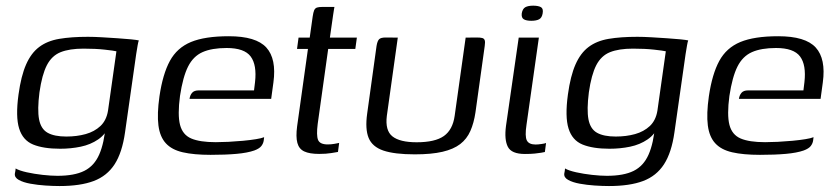

<svg xmlns="http://www.w3.org/2000/svg" viewBox="-20 -529 2893 664"><path d="M185.9 114.4Q163.8 114.4 136.8 112.6Q109.8 110.8 85.1 106.3Q60.4 101.8 45.1 93.3Q29.8 84.9 31.4 71.5Q32.4 68.3 33.1 62.3Q33.9 56.4 34.1 53.6Q46.6 61 72.5 66.8Q98.3 72.5 127.6 75.8Q156.9 79 178.7 79Q237.2 79 271.5 61.9Q305.8 44.8 323.1 5.4Q340.5 -34 345.9 -98.8L360.9 -98.7Q345.9 -64.8 319.5 -46.8Q293.2 -28.8 259.2 -21.7Q225.3 -14.6 187.9 -14.6Q130.3 -14.6 94.5 -29.2Q58.8 -43.9 46.2 -84.6Q33.5 -125.3 44 -202Q52.8 -266.4 70.2 -305.9Q87.5 -345.4 115.4 -366.4Q143.2 -387.5 184.7 -394.6Q226.3 -401.7 284.3 -401.7Q305.5 -401.7 332.8 -400.1Q360 -398.5 386.5 -396.7Q412.9 -395 432.8 -393Q452.6 -391 460.1 -389.2Q458.4 -385.7 456 -372.2Q453.6 -358.6 450.9 -341.3Q448.2 -323.9 446.2 -308.2L412.4 -71.2Q402.6 -1.5 376.4 39.1Q350.2 79.6 304 97Q257.7 114.4 185.9 114.4ZM209.4 -56.8Q245.9 -56.8 276.3 -65.3Q306.7 -73.8 327.4 -93.2Q348 -112.7 353.5 -146L382.6 -351.6Q373.6 -353.8 342.1 -357.3Q310.7 -360.8 269 -360.8Q220.1 -360.8 189.5 -348.5Q159 -336.2 142.1 -303.5Q125.2 -270.7 116.5 -209.8Q108.8 -149.6 115.1 -116.3Q121.5 -82.9 144.6 -69.9Q167.7 -56.8 209.4 -56.8Z M708.3 6.5Q650.4 6.5 612.2 -2.3Q574.1 -11 553.6 -33.4Q533 -55.7 527.9 -95.3Q522.8 -134.9 531.5 -196.1Q542.8 -272.9 567.5 -318.3Q592.2 -363.7 640.3 -383.7Q688.5 -403.7 771.3 -403.7Q865.6 -403.7 901.1 -364.6Q936.6 -325.5 925.6 -244.1L917.8 -187H635.4Q637.1 -199.4 644.2 -207.9Q651.3 -216.4 667.2 -216.4H858.5L862 -245Q868.7 -304.4 846.9 -333.7Q825 -363 763.8 -363Q712.6 -363 680.4 -348.7Q648.3 -334.4 630.4 -298.8Q612.5 -263.2 602.5 -197.2Q593.8 -131.7 602.6 -97.3Q611.5 -62.9 641.3 -50.1Q671.2 -37.3 726.1 -37.3Q745 -37.3 770 -38.5Q794.9 -39.8 820.3 -42.1Q845.6 -44.5 865.3 -47.7Q885 -50.9 893.5 -54.6L892 -42.8Q890.7 -33.2 884 -24.2Q877.2 -15.2 859.5 -8.6Q835.8 -0.3 797.9 3.1Q759.9 6.5 708.3 6.5Z M1083.8 3.3Q1050.4 3.3 1032.2 -5.3Q1014 -13.8 1008.4 -34.8Q1002.7 -55.8 1007.5 -92L1045 -359.8H1007.2L1012.5 -399H1051.1L1061.3 -471.4Q1063.4 -486.3 1066.5 -493.5Q1069.7 -500.7 1076.3 -502.9Q1082.9 -505 1094.1 -505H1136.6Q1136.4 -503.5 1135.1 -496.8Q1133.9 -490.2 1132.1 -477.5L1120.9 -399H1214.2L1208.8 -359.8H1115L1078.7 -100.3Q1073.7 -61.1 1079.9 -45.3Q1086.2 -29.5 1113.5 -29.5Q1124.5 -29.5 1136.3 -31.5Q1148.1 -33.5 1152.9 -34.7L1148.8 -3.5Q1143 -2.5 1125.5 0.4Q1107.9 3.3 1083.8 3.3Z M1355.7 -399 1317.8 -128.2Q1311.5 -77.7 1337.1 -57.4Q1362.7 -37 1421.1 -37Q1484.6 -37 1515.2 -58.7Q1545.7 -80.5 1552.4 -128.5L1590.4 -399Q1591.4 -399 1596.9 -399Q1602.4 -399 1608.9 -399.1Q1615.5 -399.3 1621.4 -399.3Q1627.3 -399.3 1629 -399.3Q1641.5 -399.3 1647.9 -397.5Q1654.3 -395.7 1656.3 -389.8Q1658.4 -383.8 1656.3 -369.9L1624.4 -141Q1618.9 -103.6 1606.7 -76.1Q1594.6 -48.5 1571.5 -30.7Q1548.4 -13 1510.4 -4.1Q1472.4 4.8 1414.4 4.8Q1344.4 4.8 1305.8 -8.3Q1267.3 -21.5 1254.8 -52.2Q1242.3 -83 1249.8 -136.2L1282.2 -369.9Q1285 -387.1 1291 -393.2Q1296.9 -399.3 1313.7 -399.3Q1324.7 -399.3 1334.7 -399.1Q1344.7 -399 1355.7 -399Z M1795.4 3.5Q1749 3.5 1736.3 -21.3Q1723.6 -46 1729.9 -93.7L1773.9 -399H1843.6L1800.9 -98Q1794.7 -57.5 1802 -43.3Q1809.2 -29.2 1832.5 -29.2Q1840.5 -29.2 1852.7 -31Q1864.9 -32.7 1868.4 -34.5L1864.4 -3.3Q1860.1 -2.3 1851.5 -0.8Q1843 0.7 1829.2 2.1Q1815.5 3.5 1795.4 3.5ZM1817.4 -457.1Q1800.3 -457.1 1791.5 -462.3Q1782.6 -467.5 1784.4 -482.9Q1787.2 -498.8 1796.8 -504.1Q1806.4 -509.4 1824.3 -509.4Q1842.1 -509.2 1850.8 -504.2Q1859.5 -499.3 1856.7 -482.9Q1854.2 -467.5 1844.5 -462.3Q1834.7 -457.1 1817.4 -457.1Z M2085.9 114.4Q2063.8 114.4 2036.8 112.6Q2009.8 110.8 1985.1 106.3Q1960.4 101.8 1945.1 93.3Q1929.8 84.9 1931.4 71.5Q1932.4 68.3 1933.1 62.3Q1933.9 56.4 1934.1 53.6Q1946.6 61 1972.5 66.8Q1998.3 72.5 2027.6 75.8Q2056.9 79 2078.7 79Q2137.2 79 2171.5 61.9Q2205.8 44.8 2223.1 5.4Q2240.5 -34 2245.9 -98.8L2260.9 -98.7Q2245.9 -64.8 2219.5 -46.8Q2193.2 -28.8 2159.2 -21.7Q2125.3 -14.6 2087.9 -14.6Q2030.3 -14.6 1994.5 -29.2Q1958.8 -43.9 1946.2 -84.6Q1933.5 -125.3 1944 -202Q1952.8 -266.4 1970.2 -305.9Q1987.5 -345.4 2015.4 -366.4Q2043.2 -387.5 2084.7 -394.6Q2126.3 -401.7 2184.3 -401.7Q2205.5 -401.7 2232.8 -400.1Q2260 -398.5 2286.5 -396.7Q2312.9 -395 2332.8 -393Q2352.6 -391 2360.1 -389.2Q2358.4 -385.7 2356 -372.2Q2353.6 -358.6 2350.9 -341.3Q2348.2 -323.9 2346.2 -308.2L2312.4 -71.2Q2302.6 -1.5 2276.4 39.1Q2250.2 79.6 2204 97Q2157.7 114.4 2085.9 114.4ZM2109.4 -56.8Q2145.9 -56.8 2176.3 -65.3Q2206.7 -73.8 2227.4 -93.2Q2248 -112.7 2253.5 -146L2282.6 -351.6Q2273.6 -353.8 2242.1 -357.3Q2210.7 -360.8 2169 -360.8Q2120.1 -360.8 2089.5 -348.5Q2059 -336.2 2042.1 -303.5Q2025.2 -270.7 2016.5 -209.8Q2008.8 -149.6 2015.1 -116.3Q2021.5 -82.9 2044.6 -69.9Q2067.7 -56.8 2109.4 -56.8Z M2608.3 6.5Q2550.4 6.5 2512.2 -2.3Q2474.1 -11 2453.6 -33.4Q2433 -55.7 2427.9 -95.3Q2422.8 -134.9 2431.5 -196.1Q2442.8 -272.9 2467.5 -318.3Q2492.2 -363.7 2540.3 -383.7Q2588.5 -403.7 2671.3 -403.7Q2765.6 -403.7 2801.1 -364.6Q2836.6 -325.5 2825.6 -244.1L2817.8 -187H2535.4Q2537.1 -199.4 2544.2 -207.9Q2551.3 -216.4 2567.2 -216.4H2758.5L2762 -245Q2768.7 -304.4 2746.9 -333.7Q2725 -363 2663.8 -363Q2612.6 -363 2580.4 -348.7Q2548.3 -334.4 2530.4 -298.8Q2512.5 -263.2 2502.5 -197.2Q2493.8 -131.7 2502.6 -97.3Q2511.5 -62.9 2541.3 -50.1Q2571.2 -37.3 2626.1 -37.3Q2645 -37.3 2670 -38.5Q2694.9 -39.8 2720.3 -42.1Q2745.6 -44.5 2765.3 -47.7Q2785 -50.9 2793.5 -54.6L2792 -42.8Q2790.7 -33.2 2784 -24.2Q2777.2 -15.2 2759.5 -8.6Q2735.8 -0.3 2697.9 3.1Q2659.9 6.5 2608.3 6.5Z"/></svg>

Font: Genos Thin
Style: Italic
Weight: 100
Italic angle: -8°
Designer: Robert E. Leuschke
Foundry: Robert E. Leuschke
Version: Version 1.010